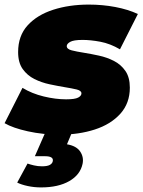

<svg xmlns="http://www.w3.org/2000/svg" viewBox="-37 -577 622 837"><path d="M223 10Q150 10 84.5 -4.5Q19 -19 -17 -40L61 -194Q102 -169 153.5 -156.5Q205 -144 251 -144Q289 -144 303.5 -151.5Q318 -159 318 -170Q318 -182 297 -187Q276 -192 245 -197Q215 -202 179.5 -209.5Q144 -217 113 -232.5Q82 -248 62 -276Q42 -304 42 -350Q42 -421 83.5 -466.5Q125 -512 195 -534.5Q265 -557 350 -557Q410 -557 465.5 -546.5Q521 -536 564 -516L486 -362Q443 -387 400.5 -395Q358 -403 323 -403Q284 -403 269 -394.5Q254 -386 254 -376Q254 -363 275.5 -357.5Q297 -352 329 -347Q360 -342 394.5 -334.5Q429 -327 459.5 -311.5Q490 -296 509.5 -268Q529 -240 529 -195Q529 -127 487.5 -81Q446 -35 376.5 -12.5Q307 10 223 10ZM142 240Q112 240 84 234Q56 228 38 219L83 136Q94 140 111 144Q128 148 146 148Q169 148 180 142Q191 136 193 126Q198 104 159 104H115L165 -10H281L255 52Q296 59 312.5 83.5Q329 108 323 137Q313 185 265 212.5Q217 240 142 240Z"/></svg>

Font: Montserrat Black
Style: Italic
Weight: 900
Italic angle: -11.3°
Designer: Julieta Ulanovsky
Foundry: Julieta Ulanovsky
Version: Version 9.000; ttfautohint (v1.8.4.7-5d5b)